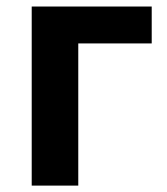

<svg xmlns="http://www.w3.org/2000/svg" viewBox="-20 -580 522 600"><path d="M79.1 0V-559.6H454.1V-444.3H224.6V0Z"/></svg>

Font: Gen Shin Gothic Bold
Style: Bold
Weight: 700
Designer: [Source Han Sans]
Ryoko NISHIZUKA  (kana & ideographs); Paul D. Hunt (Latin, Greek & Cyrillic); Wenlong ZHANG  (bopomofo
Version: Version 1.002.20150607